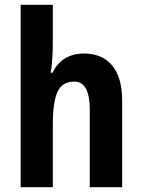

<svg xmlns="http://www.w3.org/2000/svg" viewBox="-20 -780 593 800"><path d="M200 -594Q200 -564 197.5 -530.5Q195 -497 191 -477H199Q218 -517 251.5 -537Q285 -557 329 -557Q406 -557 447.5 -507Q489 -457 489 -360V0H354V-323Q354 -440 290 -440Q238 -440 219 -396Q200 -352 200 -262V0H66V-760H200Z"/></svg>

Font: Noto Sans Kannada Condensed
Style: Bold
Weight: 700
Width: 3
Designer: Jelle Bosma - Monotype Design Team
Foundry: Monotype Imaging Inc.
Version: Version 2.005; ttfautohint (v1.8.4.7-5d5b)